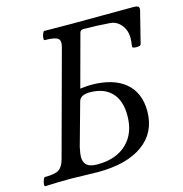

<svg xmlns="http://www.w3.org/2000/svg" viewBox="-105 -760 817 856"><g transform="rotate(-15 304.0 -332.0)"><path d="M-1 2.9Q-4.4 1.5 -3.7 -7.3Q-2.9 -16.1 1 -26.6Q4.9 -37.1 8.8 -37.1Q54.7 -37.1 73.2 -48.6Q91.8 -60.1 101.1 -94.2L231 -574.2Q240.2 -605.5 226.3 -616.2Q212.4 -627 165 -627Q161.6 -628.4 162.1 -637.2Q162.6 -646 166.7 -656.5Q170.9 -667 174.8 -667Q215.8 -666 297.9 -666Q347.2 -666 443.1 -666.5Q539.1 -667 585 -667Q603.5 -667 608.6 -662.1Q613.8 -657.2 610.8 -644L574.2 -498Q572.8 -490.7 552.2 -490.7Q533.7 -491.2 534.2 -498Q538.1 -520.5 538.1 -537.1Q538.1 -573.7 517.1 -598.6Q496.1 -623.5 465.8 -625Q401.4 -629.9 345.2 -629.9Q331.1 -629.9 328.1 -617.2L263.2 -377Q297.4 -380.9 312 -380.9Q415.5 -380.9 470.7 -334.7Q525.9 -288.6 525.9 -203.1Q525.9 -105.5 451.7 -51.3Q377.4 2.9 243.2 2.9Q222.7 2.9 181.6 1.5Q140.6 0 120.1 0Q60.5 0 -1 2.9ZM250 -30.8Q336.4 -30.8 385.7 -77.9Q435.1 -125 435.1 -207Q435.1 -276.4 399.9 -313.2Q364.7 -350.1 299.8 -350.1Q255.4 -350.1 248 -321.8L193.8 -127Q187 -95.2 187 -82Q187 -56.2 201.9 -43.5Q216.8 -30.8 250 -30.8Z"/></g></svg>

Font: Junicode SmCond Medium
Style: Italic
Weight: 500
Width: 4
Italic angle: -11°
Designer: Peter S. Baker
Version: Version 2.206